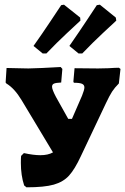

<svg xmlns="http://www.w3.org/2000/svg" viewBox="-20 -793 534 819"><path d="M494 -499 487 -437Q469 -419 458 -402Q447 -385 432 -353L325 -127Q299 -71 274.5 -44Q250 -17 209.5 -5.5Q169 6 93 6L83 -2Q69 -45 69 -98Q69 -118 70 -128L82 -140Q123 -131 152 -131Q185 -131 206 -143L72 -366Q42 -416 7 -437L4 -441L8 -503Q60 -502 76.5 -501.5Q93 -501 101 -501L160 -503Q254 -508 239 -507L246 -499L241 -441Q219 -440 210.5 -436.5Q202 -433 202 -423Q202 -411 219 -379L271 -286H287L330 -385Q340 -410 340 -420Q340 -431 330 -435.5Q320 -440 295 -440L293 -445L298 -502L398 -501L443 -502Q471 -504 487 -504ZM178 -565H162L123 -597Q160 -649 195.5 -702.5Q231 -756 241 -771L253 -773L322 -718L323 -705Q310 -693 266 -652Q222 -611 178 -565ZM331 -565H315L276 -597Q319 -659 351 -707.5Q383 -756 393 -771L406 -773L474 -718L476 -705Q463 -693 419 -652Q375 -611 331 -565Z"/></svg>

Font: Alegreya SC ExtraBold
Style: Regular
Weight: 800
Designer: Juan Pablo del Peral
Foundry: Huerta Tipografica
Version: Version 2.007; ttfautohint (v1.6)